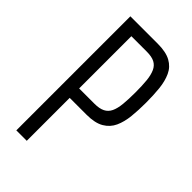

<svg xmlns="http://www.w3.org/2000/svg" viewBox="-214 -753 819 819"><g transform="rotate(45 195.0 -344.0)"><path d="M59 0V-688H224Q274 -688 303 -672Q332 -656 345.5 -626.5Q359 -597 363 -558.5Q367 -520 367 -474Q367 -430 363 -391Q359 -352 345.5 -322.5Q332 -293 303 -276Q274 -259 224 -259H122V0ZM122 -316H215Q244 -316 262 -325Q280 -334 289 -353Q298 -372 301 -402Q304 -432 304 -474Q304 -515 301 -544.5Q298 -574 289 -593.5Q280 -613 262.5 -622Q245 -631 215 -631H122Z"/></g></svg>

Font: Saira ExtraCondensed
Style: Regular
Weight: 400
Width: 2
Designer: Hector Gatti with collaboration of the Omnibus-Type team
Foundry: Omnibus-Type
Version: Version 1.101